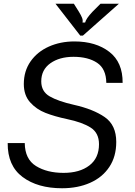

<svg xmlns="http://www.w3.org/2000/svg" viewBox="-20 -994 720 1024"><path d="M21 -231H112Q113 -145 172 -108.5Q231 -72 319 -72Q405 -72 456.5 -111.5Q508 -151 508 -225Q508 -285 463.5 -313.5Q419 -342 337 -359Q271 -373 222.5 -392Q174 -411 140.5 -448.5Q107 -486 107 -546Q107 -615 143 -666.5Q179 -718 240.5 -745.5Q302 -773 377 -773Q491 -773 563 -717.5Q635 -662 634 -552H547Q546 -627 498 -659Q450 -691 372 -691Q297 -691 248.5 -656.5Q200 -622 200 -560Q200 -506 245 -480Q290 -454 374 -435Q477 -412 538.5 -369.5Q600 -327 600 -237Q600 -159 563 -103.5Q526 -48 460.5 -19Q395 10 311 10Q181 10 100.5 -50Q20 -110 21 -231ZM408 -804 276 -974H374L401 -931Q412 -913 417.5 -899.5Q423 -886 420 -874H434Q439 -895 473 -931L516 -974H614L422 -804Z"/></svg>

Font: Open Sauce Sans
Style: Italic
Weight: 400
Italic angle: -10°
Designer: Alfredo Marco Pradil
Foundry: Creative Sauce Fz LLC
Version: Version 1.477